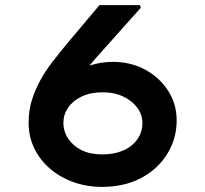

<svg xmlns="http://www.w3.org/2000/svg" viewBox="-20 -731 800 751"><path d="M378 0Q320 0 268 -18.5Q216 -37 176.5 -70.5Q137 -104 114.5 -150Q92 -196 92 -251Q92 -299 104.5 -339Q117 -379 137.5 -416.5Q158 -454 185.5 -489.5Q213 -525 242 -560L369 -711H527L531 -701L348 -496Q317 -460 289 -422Q261 -384 239.5 -343Q218 -302 206 -260L145 -316Q160 -349 187 -380Q214 -411 250.5 -435.5Q287 -460 330.5 -474.5Q374 -489 422 -489Q491 -489 547 -459Q603 -429 637 -377Q671 -325 671 -260Q671 -189 634.5 -129.5Q598 -70 532.5 -35Q467 0 378 0ZM380 -127Q425 -127 460 -141.5Q495 -156 516 -184.5Q537 -213 537 -250Q537 -282 517.5 -309Q498 -336 463 -353Q428 -370 381 -370Q334 -370 299.5 -353.5Q265 -337 246.5 -310Q228 -283 228 -251Q228 -217 247 -188.5Q266 -160 299.5 -143.5Q333 -127 380 -127Z"/></svg>

Font: Lexend Tera SemiBold
Style: Regular
Weight: 600
Version: Version 1.007